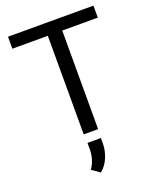

<svg xmlns="http://www.w3.org/2000/svg" viewBox="-172 -810 942 1160"><g transform="rotate(-20 298.5 -229.5)"><path d="M345.2 -710.9V0H252.4V-710.9ZM573.7 -710.9V-633.8H24.4V-710.9ZM342.3 56.2V94.7Q342.3 133.3 325 177.7Q307.6 222.2 271.5 252L220.2 216.3Q238.3 188.5 247.3 159.2Q256.3 129.9 256.3 95.7V56.2Z"/></g></svg>

Font: Vazirmatn
Style: Regular
Weight: 400
Designer: Saber Rastikerdar
Foundry: Saber Rastikerdar
Version: Version 33.003;September 2, 2022;FontCreator 14.0.0.2862 64-